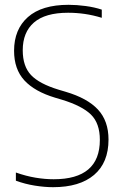

<svg xmlns="http://www.w3.org/2000/svg" viewBox="-20 -769 509 798"><path d="M200.5 9Q165.5 9 124.8 2.5Q84 -4 46 -18V-52Q88.5 -37 127.8 -30.5Q167 -24 203 -24Q395 -24 395 -187.5Q395 -256.5 358 -292.8Q321 -329 237.5 -354.5L209 -363Q124 -388.5 81.2 -435Q38.5 -481.5 38.5 -558Q38.5 -647 96 -698Q153.5 -749 265 -749Q298.5 -749 335.8 -744Q373 -739 403 -729V-695Q367 -706 332.5 -711Q298 -716 263 -716Q168 -716 121.2 -675.5Q74.5 -635 74.5 -560Q74.5 -493.5 109 -457Q143.5 -420.5 224.5 -396L253 -387.5Q343 -361 387 -313.8Q431 -266.5 431 -189Q431 -93 371 -42Q311 9 200.5 9Z"/></svg>

Font: Encode Sans Semi Condensed Thin
Style: Regular
Weight: 100
Width: 4
Designer: Multiple Designers
Foundry: Impallari Type
Version: Version 3.000; ttfautohint (v1.8.3) -l 8 -r 50 -G 200 -x 14 